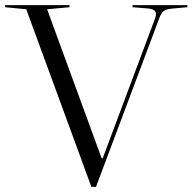

<svg xmlns="http://www.w3.org/2000/svg" viewBox="-35 -710 748 746"><path d="M541 -677 480 -682V-690H693V-682L637 -677Q612 -675 601.5 -667.5Q591 -660 583 -637L338 16H320L67 -674L-15 -682V-690H235V-682L148 -674L360 -95H364L567 -637Q571 -647 571 -656Q571 -674 541 -677Z"/></svg>

Font: Libre Caslon Display
Style: Regular
Weight: 400
Designer: Pablo Impallari, Rodrigo Fuenzalida
Foundry: Pablo Impallari, Rodrigo Fuenzalida
Version: Version 1.002